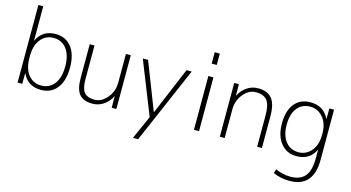

<svg xmlns="http://www.w3.org/2000/svg" viewBox="-99 -1157 3279 1793"><g transform="rotate(15 1540.5 -260.0)"><path d="M310 10Q182 10 131 -101H129L128 0H83V-750H130V-420H132Q185 -530 310 -530Q408 -530 464 -459Q520 -388 520 -260Q520 -132 463.5 -61Q407 10 310 10ZM301 -490Q224 -490 177 -430.5Q130 -371 130 -268V-252Q130 -146 177.5 -88Q225 -30 301 -30Q381 -30 427.5 -90.5Q474 -151 474 -260Q474 -369 427.5 -429.5Q381 -490 301 -490Z M687 -520V-193Q687 -104 717 -67.5Q747 -31 819 -31Q883 -31 937 -93.5Q991 -156 991 -243V-520H1038V0H993L992 -110H990Q963 -55 914.5 -22.5Q866 10 808 10Q721 10 681 -37Q641 -84 641 -190V-520Z M1205 -520 1383 -63H1385L1577 -520H1627L1307 220H1257L1358 -7L1154 -520Z M1788 -640V-750H1837V-640ZM1788 0V-520H1837V0Z M2256 -489Q2190 -489 2137.5 -426Q2085 -363 2085 -277V0H2038V-520H2083L2084 -410H2086Q2113 -465 2161.5 -497.5Q2210 -530 2268 -530Q2359 -530 2402 -477Q2445 -424 2445 -307V0H2399V-303Q2399 -405 2366.5 -447Q2334 -489 2256 -489Z M2783 -50Q2857 -50 2906.5 -108Q2956 -166 2956 -265V-275Q2956 -373 2906.5 -431.5Q2857 -490 2783 -490Q2703 -490 2657.5 -432Q2612 -374 2612 -270Q2612 -168 2658.5 -109Q2705 -50 2783 -50ZM2566 -270Q2566 -394 2621 -462Q2676 -530 2774 -530Q2902 -530 2955 -420H2957L2958 -520H3003V-37Q3003 230 2771 230Q2686 230 2613 197L2625 158Q2696 190 2771 190Q2865 190 2910.5 135.5Q2956 81 2956 -35V-118H2954Q2902 -10 2774 -10Q2680 -10 2623 -80Q2566 -150 2566 -270Z"/></g></svg>

Font: M PLUS 1p Light
Style: Regular
Weight: 300
Version: Version 1.061